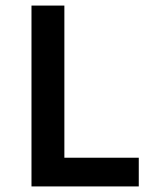

<svg xmlns="http://www.w3.org/2000/svg" viewBox="-20 -669 534 689"><path d="M93 0V-649H211V-103H478V0Z"/></svg>

Font: Karmilla
Style: Bold
Weight: 700
Designer: Jonathan Pinhorn
Version: Version 1.000